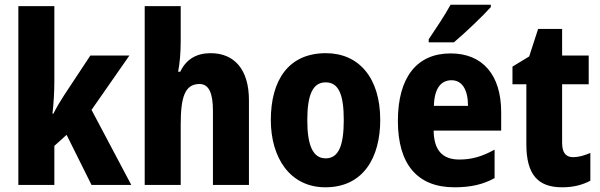

<svg xmlns="http://www.w3.org/2000/svg" viewBox="-20 -786 2550 816"><path d="M211 -442V-760H58V0H211V-166L263 -213L369 0H538L369 -319L530 -550H364L253 -382C239 -361 220 -329 207 -303H203C208 -346 211 -396 211 -442Z M748 -612V-760H595V0H748V-256C748 -372 765 -429 828 -429C867 -429 885 -392 885 -315V0H1038V-360C1038 -491 976 -560 875 -560C815 -560 771 -534 746 -481H737C744 -517 748 -561 748 -612Z M1596 -276C1596 -458 1503 -560 1365 -560C1206 -560 1131 -445 1131 -276C1131 -116 1212 10 1363 10C1525 10 1596 -118 1596 -276ZM1286 -275C1286 -383 1309 -436 1364 -436C1420 -436 1441 -383 1441 -276C1441 -169 1420 -113 1364 -113C1309 -113 1286 -170 1286 -275Z M2066 -756V-766H1895C1871 -722 1835 -668 1802 -619V-606H1909C1959 -648 2034 -720 2066 -756ZM1895 -559C1753 -559 1671 -459 1671 -272C1671 -89 1753 10 1911 10C1981 10 2033 -2 2082 -29V-150C2029 -121 1986 -108 1932 -108C1859 -108 1824 -149 1823 -231H2110V-309C2110 -468 2031 -559 1895 -559ZM1899 -445C1944 -445 1969 -405 1969 -336H1824C1826 -413 1856 -445 1899 -445Z M2416 -118C2384 -118 2369 -138 2369 -179V-428H2482V-550H2369V-663H2267L2229 -546L2158 -503V-428H2217V-173C2217 -43 2267 10 2369 10C2417 10 2455 0 2489 -18V-136C2463 -125 2439 -118 2416 -118Z"/></svg>

Font: Noto Sans Georgian Condensed ExtraBold
Style: Regular
Weight: 800
Width: 3
Designer: Monotype Design Team, Akaki Razmadze
Foundry: Google LLC
Version: Version 2.005